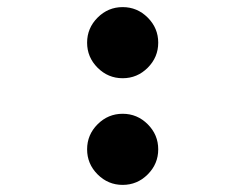

<svg xmlns="http://www.w3.org/2000/svg" viewBox="-20 -520 690 540"><path d="M225 -100Q225 -141 254.5 -170.5Q284 -200 325 -200Q366 -200 395.5 -170.5Q425 -141 425 -100Q425 -59 395.5 -29.5Q366 0 325 0Q284 0 254.5 -29.5Q225 -59 225 -100ZM325 -500Q366 -500 395.5 -470.5Q425 -441 425 -400Q425 -359 395.5 -329.5Q366 -300 325 -300Q284 -300 254.5 -329.5Q225 -359 225 -400Q225 -441 254.5 -470.5Q284 -500 325 -500Z"/></svg>

Font: Monoikos Medium
Style: Regular
Weight: 500
Designer: Brian Krent
Version: Version 0.088